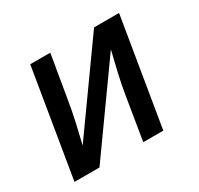

<svg xmlns="http://www.w3.org/2000/svg" viewBox="-117 -662 834 805"><g transform="rotate(-30 300.0 -260.0)"><path d="M29 0 115 -520H212L177 -312Q169 -263 158 -213.5Q147 -164 135 -115L424 -520H545L459 0H362L396 -208Q404 -257 415.5 -306.5Q427 -356 439 -405L150 0Z"/></g></svg>

Font: Iosevka Aile Medium
Style: Italic
Weight: 500
Italic angle: -9°
Designer: Belleve Invis
Foundry: Belleve Invis
Version: Version 31.1.0; ttfautohint (v1.8.4)